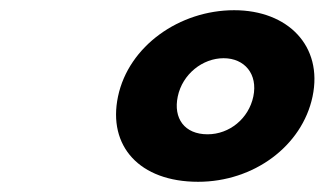

<svg xmlns="http://www.w3.org/2000/svg" viewBox="-20 -860 636 376"><path d="M211.1 -671C190.7 -574 253 -504 368 -504C477 -504 571.7 -574 592.1 -671C612.9 -770 543.6 -840 438.6 -840C331.6 -840 231.9 -770 211.1 -671ZM328.1 -671C337.3 -715 376.9 -746 417.9 -746C458.9 -746 485.3 -715 476.1 -671C467.1 -628 429.5 -597 386.5 -597C341.5 -597 319.1 -628 328.1 -671Z"/></svg>

Font: Hussar
Style: BdOblTwo
Weight: 700
Foundry: Cannot Into Space Fonts
Version: Version 2.00